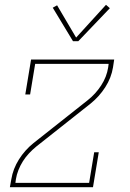

<svg xmlns="http://www.w3.org/2000/svg" viewBox="-20 -777 540 797"><path d="M21 0 27 -33Q34 -76 58.5 -115Q83 -154 119 -183L344 -361Q377 -387 400 -422.5Q423 -458 429 -497L431 -512H126L105 -385H85L109 -530H454L449 -497Q442 -454 417 -415Q392 -376 356 -347L131 -169Q115 -156 100.5 -140.5Q86 -125 75 -107.5Q64 -90 56.5 -71Q49 -52 46 -33L44 -18H350L371 -145H390L366 0ZM305 -606H283L199 -745L217 -755L296 -621L420 -757L436 -743Z"/></svg>

Font: Iosevka Curly Slab ThObl
Style: Regular
Weight: 100
Italic angle: -9°
Monospace: yes
Designer: Belleve Invis
Foundry: Belleve Invis
Version: Version 11.0.0; ttfautohint (v1.8.3)